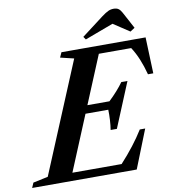

<svg xmlns="http://www.w3.org/2000/svg" viewBox="-166 -1049 1025 1137"><g transform="rotate(-10 346.0 -481.0)"><path d="M-65.5 0 -52.5 -30 37 -49 313 -712 231.5 -731.5 245 -761.5H751L759 -544H727Q713.5 -595 696.2 -636.8Q679 -678.5 656 -714H461.5L342 -426H474.5Q501.5 -451.5 524.8 -477.8Q548 -504 563.5 -526H600.5L489.5 -257.5H452Q456.5 -284.5 458.2 -317Q460 -349.5 459 -378H322L185 -47.5H481Q567 -141 622.5 -230.5H655L563.5 0ZM400.5 -811 388.5 -828.5 521.5 -929.5Q545 -947 560.5 -954.2Q576 -961.5 593.5 -961.5Q611.5 -961.5 622.2 -954.2Q633 -947 642.5 -929.5L696.5 -829L669 -811L572 -875Z"/></g></svg>

Font: Libre Caslon Text SemiBold Italic
Style: Regular
Weight: 600
Italic angle: -22.583°
Designer: Pablo Impallari, Rodrigo Fuenzalida, Katja Schimmel
Foundry: Pablo Impallari, Rodrigo Fuenzalida
Version: Version 2.000